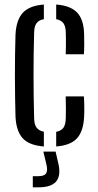

<svg xmlns="http://www.w3.org/2000/svg" viewBox="-20 -626 425 829"><path d="M46.9 -122.9Q45.9 -158.9 45.2 -203.6Q44.4 -248.3 44.4 -296.5Q44.4 -344.7 45 -390.9Q45.5 -437.1 46.9 -475.9Q50 -540 78.6 -570.9Q107.3 -601.7 169.4 -606.4V-543.3Q147.5 -539.2 137.7 -525.8Q127.9 -512.3 127.4 -486Q125.9 -439.7 125.4 -394Q124.8 -348.3 124.8 -302.4Q124.8 -256.6 125.4 -209.9Q125.9 -163.3 127.4 -115Q127.9 -88.5 137.9 -75Q147.9 -61.5 169.4 -57.3V6.4Q105.8 1.6 77.9 -29.2Q49.9 -60.1 46.9 -122.9ZM222.6 6.4V-56.8Q244.5 -61 254 -74.6Q263.4 -88.2 264 -115.5Q264.6 -136.5 264.6 -158.5Q264.6 -180.4 263.6 -209.8H342.2Q343.6 -191.8 343.9 -166.1Q344.2 -140.3 343.2 -122.9Q340.5 -59.9 312.7 -29.1Q284.8 1.8 222.6 6.4ZM263.6 -391.7Q264.5 -407.8 264.6 -424.4Q264.6 -441 264.6 -457Q264.5 -473 264 -486.5Q263.4 -512.6 253.8 -525.8Q244.1 -539.1 222.6 -543.2V-606.4Q284.8 -601.8 313.3 -571.5Q341.8 -541.2 343.2 -478.5Q343.8 -458.1 343.7 -434.7Q343.6 -411.2 342.2 -391.7ZM121.6 182.8V134.7H145.8Q170.1 134.7 178.4 123.5Q186.7 112.3 181 86.7L167.2 28.7H220.1L233.4 86.7Q242.8 135.1 221.2 159Q199.5 182.8 146.3 182.8Z"/></svg>

Font: Big Shoulders Stencil Text Thin
Style: Regular
Weight: 100
Designer: Patric King
Foundry: XO Type Co
Version: Version 2.001